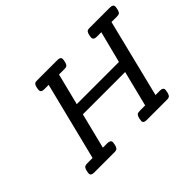

<svg xmlns="http://www.w3.org/2000/svg" viewBox="-126 -978 1262 1262"><g transform="rotate(-45 505.5 -347.0)"><path d="M110.8 -21Q114.7 -61 128.9 -70.8Q134.8 -74.7 153.8 -75.2H201.2L336.9 -619.1H294.9Q266.1 -619.1 266.1 -641.1Q270 -683.1 285.2 -690.9Q290 -693.8 303.2 -693.8H495.1Q522.9 -693.8 522.9 -672.9Q519 -632.8 504.9 -623Q499 -619.1 480 -619.1H433.1L377.9 -398.9H770L826.2 -619.1H784.2Q754.4 -619.1 753.9 -641.1Q757.8 -683.1 772.9 -690.9Q777.8 -693.8 792 -693.8H982.9Q1010.7 -693.8 1011.2 -672.9Q1007.3 -632.8 993.2 -623Q987.3 -619.1 967.8 -619.1H920.9L786.1 -75.2Q786.1 -75.2 828.1 -75.2Q856.9 -75.2 856.9 -54.2Q853 -12.2 837.9 -3.9Q830.1 0 818.8 0H627.9Q599.1 0 599.1 -21Q603 -61 617.2 -70.8Q623 -74.7 643.1 -75.2H689.9L752 -323.2H358.9L296.9 -75.2H338.9Q368.7 -75.2 369.1 -54.2Q365.2 -12.2 350.1 -3.9Q342.3 0 331.1 0H140.1Q110.8 0 110.8 -21Z"/></g></svg>

Font: CMU Concrete
Style: BoldItalic
Weight: 700
Italic angle: -14.04°
Version: Version 0.7.0